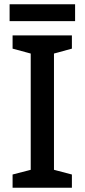

<svg xmlns="http://www.w3.org/2000/svg" viewBox="-20 -880 397 900"><path d="M317 0H39V-62L124 -84V-629L39 -652V-714H317V-652L233 -629V-84L317 -62ZM332 -860V-781H25V-860Z"/></svg>

Font: Noto Sans Lao Looped Medium
Style: Regular
Weight: 500
Designer: Mark Frömberg, Ben Mitchell
Foundry: The Fontpad Ltd
Version: Version 1.002; ttfautohint (v1.8.4.7-5d5b)